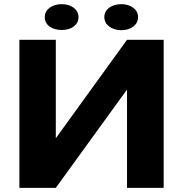

<svg xmlns="http://www.w3.org/2000/svg" viewBox="-20 -902 883 922"><path d="M590 -711 248 -238V-711H73V0H248L590 -472V0H766V-711ZM277 -758C323 -758 357 -782 357 -820C357 -857 322 -882 277 -882C231 -882 195 -858 195 -820C195 -781 230 -758 277 -758ZM563 -757C608 -757 643 -782 643 -820C643 -857 608 -882 563 -882C517 -882 481 -858 481 -820C481 -782 517 -757 563 -757Z"/></svg>

Font: Asimov
Style: XWid
Weight: 500
Designer: Google
Version: Version 2.000980; 2014